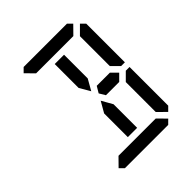

<svg xmlns="http://www.w3.org/2000/svg" viewBox="-262 -1170 1341 1341"><g transform="rotate(-45 408.0 -500.0)"><path d="M454 -157V-139H362V-327V-373L408 -453L454 -372V-327ZM163 -969 194 -1000H622L653 -969L592 -907H590H454H362H226H224ZM362 -861H454V-673V-627L408 -546L362 -625V-673ZM653 -31 622 0H194L163 -31L224 -93H226H362H454H590H592ZM624 -421 680 -477H717V-95L686 -64L624 -125V-139V-218ZM686 -936 717 -905V-523H680L624 -579V-607V-782V-861V-874ZM592 -546 638 -500 592 -454H578H501H461L434 -499L462 -546H488Z"/></g></svg>

Font: DSEG14 Classic Mini
Style: Regular
Weight: 400
Designer: Keshikan(Twitter:@keshinomi_88pro)
Version: Version 0.46